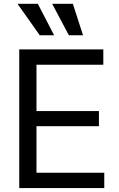

<svg xmlns="http://www.w3.org/2000/svg" viewBox="-20 -959 607 979"><path d="M78.1 -707H506.8V-628.9H166V-392.6H484.4V-315.4H166V-78.1H511.7V0H78.1ZM69.3 -939.5H172.9L255.9 -779.3H182.6ZM246.1 -939.5H351.6L403.3 -779.3H331.1Z"/></svg>

Font: Pretendard JP
Style: Regular
Weight: 400
Designer: Base glyphs from Inter by Rasmus Andersson; Hangeul glyphs from Noto Sans CJK(Source Han Sans) by Jang Soo-young and Kan
Foundry: Kil Hyung-jin
Version: Version 1.309